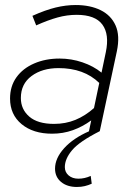

<svg xmlns="http://www.w3.org/2000/svg" viewBox="-20 -522 529 764"><path d="M286 222Q247 222 223 202Q199 182 199 149Q199 108 235 68Q271 28 335 0H334L343 -43Q309 -18 270 -4Q231 10 187 10Q112 10 66 -28Q20 -66 20 -130Q20 -179 45.5 -214.5Q71 -250 116 -269.5Q161 -289 217 -289Q264 -289 308 -274Q352 -259 384 -233L401 -314Q416 -385 387.5 -424Q359 -463 285 -463Q247 -463 209 -452.5Q171 -442 124 -421L109 -459Q160 -482 201 -492Q242 -502 281 -502Q339 -502 380.5 -481.5Q422 -461 440 -420.5Q458 -380 445 -318L377 0Q296 41 267 75.5Q238 110 238 143Q238 163 253 176Q268 189 292 189Q317 189 341 178L345 209Q332 215 317.5 218.5Q303 222 286 222ZM195 -29Q241 -29 280 -45Q319 -61 354 -92L375 -192Q314 -251 213 -251Q148 -251 105.5 -219.5Q63 -188 63 -132Q63 -87 96.5 -58Q130 -29 195 -29Z"/></svg>

Font: Red Hat Display VF
Style: Italic
Weight: 300
Italic angle: -12°
Designer: Pentagram, MCKL
Foundry: Pentagram, MCKL
Version: Version 1.023